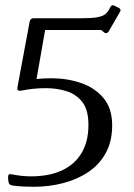

<svg xmlns="http://www.w3.org/2000/svg" viewBox="-20 -550 513 736"><path d="M120 -247Q147 -250 177 -250Q237 -250 290 -232Q343 -214 376.5 -174.5Q410 -135 410 -69Q410 -8 385.5 36.5Q361 81 318.5 109.5Q276 138 222 152Q168 166 109 166Q89 166 68.5 165Q48 164 27 161Q15 159 13 149Q12 146 11.5 139.5Q11 133 11 128Q11 115 24 118Q44 122 62 124Q80 126 99 126Q169 126 218 103Q267 80 293 36Q319 -8 319 -71Q319 -129 295.5 -159Q272 -189 235 -200.5Q198 -212 157 -212Q128 -212 106.5 -209.5Q85 -207 72.5 -204.5Q60 -202 56 -202Q44 -202 47 -216L94 -469Q97 -480 109 -480H290Q330 -480 351 -483.5Q372 -487 382.5 -495Q393 -503 400 -517L403 -523Q407 -530 413 -530Q415 -530 421 -527L435 -520Q442 -517 442 -510Q442 -508 441 -506.5Q440 -505 439 -503L397 -430Q393 -423 386 -423Q385 -423 382 -424Q379 -425 374 -430Q370 -435 366 -435Q362 -435 357 -435H153Z"/></svg>

Font: Young Serif Light
Style: Regular
Weight: 300
Designer: Bastien Sozeau
Foundry: NBR — Bastien Sozeau
Version: Version 5.001